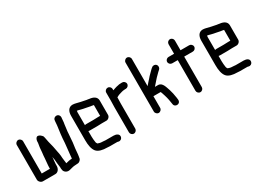

<svg xmlns="http://www.w3.org/2000/svg" viewBox="-31 -1363 2827 2092"><g transform="rotate(-30 1382.5 -317.0)"><path d="M50 -470V-33C50 -9 76 16 100 15H255C289 15 313 -18 313 -56V-77C313 -103 320 -136 320 -164C322 -150 325 -142 327 -126C329 -90 333 -59 338 -25V-8C339 0 340 8 342 17C350 44 381 64 417 54C441 49 465 39 493 39C501 39 515 37 523 37C546 37 570 14 570 -9C570 -11 571 -14 572 -19C574 -28 575 -37 576 -46C580 -93 584 -144 592 -189C596 -223 596 -259 600 -291L602 -321C603 -334 610 -380 611 -392L613 -408C616 -421 617 -430 618 -447C618 -460 621 -472 621 -483L622 -490C622 -501 618 -511 611 -519C588 -544 542 -528 542 -493L541 -486C541 -473 538 -463 538 -449C538 -444 538 -439 537 -436C528 -372 518 -302 515 -232C515 -221 514 -211 512 -201C507 -161 503 -120 499 -78L497 -54C496 -49 496 -45 495 -41H493C466 -41 440 -34 418 -28C417 -43 414 -54 413 -67C411 -88 407 -108 407 -131C406 -151 401 -165 398 -183C391 -231 378 -282 366 -328C359 -355 358 -381 349 -406C338 -420 319 -441 294 -441C289 -441 284 -439 279 -434C269 -424 261 -404 262 -382V-375C260 -360 256 -341 254 -325L252 -306C250 -278 248 -252 244 -223L242 -193C240 -155 233 -114 233 -77V-65H130V-470C130 -491 111 -510 90 -510C69 -510 50 -491 50 -470Z M971 -211H1025C1049 -209 1075 -232 1075 -257V-441C1073 -487 1030 -506 986 -510L969 -513L953 -515C932 -518 911 -525 889 -528C874 -531 855 -537 840 -540C824 -543 814 -547 796 -547C742 -547 721 -502 721 -449V-142C721 -81 730 -28 757 5C783 36 834 47 890 47C901 47 909 49 921 49H1013C1019 49 1022 51 1027 52C1051 58 1071 43 1076 24C1086 -15 1047 -31 1013 -31H912C905 -32 898 -33 890 -33C885 -33 880 -33 874 -34C853 -34 834 -39 819 -45C814 -51 807 -63 807 -73C804 -95 801 -117 801 -143V-211C806 -210 810 -209 815 -209H909C924 -209 957 -211 971 -211ZM909 -289H815C810 -289 806 -288 801 -286V-449C801 -452 802 -456 803 -463V-466C809 -465 816 -463 824 -462L846 -456C882 -446 921 -442 957 -433L974 -431C980 -430 988 -427 995 -427V-291H971C958 -291 924 -289 909 -289Z M1179 -476V-374C1179 -350 1177 -319 1177 -294V21C1177 42 1195 61 1217 61C1239 61 1257 42 1257 21V-295C1257 -318 1259 -350 1259 -372C1260 -373 1261 -373 1262 -373C1279 -384 1307 -394 1329 -399C1339 -401 1349 -405 1360 -405C1365 -406 1370 -406 1375 -406H1385C1406 -406 1425 -424 1425 -446C1425 -468 1406 -486 1385 -486H1375C1368 -486 1362 -486 1356 -485C1349 -485 1340 -484 1331 -481L1311 -477C1294 -473 1276 -466 1259 -460V-476C1259 -498 1241 -516 1219 -516C1197 -516 1179 -498 1179 -476Z M1565 -695C1544 -695 1525 -676 1525 -655V-39C1525 -18 1544 1 1565 1C1586 1 1605 -18 1605 -39V-186H1695L1697 -184L1703 -169C1707 -158 1712 -140 1716 -129C1723 -110 1727 -87 1732 -66C1737 -48 1737 -24 1742 -6C1746 28 1794 37 1813 10C1824 -6 1819 -22 1817 -42C1815 -63 1808 -83 1806 -104C1803 -118 1797 -141 1793 -153C1777 -195 1765 -266 1709 -266H1670C1673 -269 1675 -272 1678 -275C1699 -298 1717 -320 1737 -342L1784 -389C1790 -395 1796 -400 1803 -406C1818 -419 1821 -445 1807 -462C1794 -478 1768 -481 1751 -466C1742 -460 1735 -453 1727 -445L1679 -397C1672 -389 1665 -382 1660 -375C1644 -357 1620 -332 1605 -313V-655C1605 -676 1586 -695 1565 -695Z M2031 -594V-474H1961C1940 -474 1921 -456 1921 -434C1921 -412 1940 -394 1961 -394H2031V-8C2031 13 2049 32 2071 32C2093 32 2111 13 2111 -8V-392H2220C2241 -392 2260 -410 2260 -432C2260 -454 2241 -472 2220 -472H2111V-594C2111 -615 2093 -634 2071 -634C2049 -634 2031 -615 2031 -594Z M2609 -211H2663C2687 -209 2713 -232 2713 -257V-441C2711 -487 2668 -506 2624 -510L2607 -513L2591 -515C2570 -518 2549 -525 2527 -528C2512 -531 2493 -537 2478 -540C2462 -543 2452 -547 2434 -547C2380 -547 2359 -502 2359 -449V-142C2359 -81 2368 -28 2395 5C2421 36 2472 47 2528 47C2539 47 2547 49 2559 49H2651C2657 49 2660 51 2665 52C2689 58 2709 43 2714 24C2724 -15 2685 -31 2651 -31H2550C2543 -32 2536 -33 2528 -33C2523 -33 2518 -33 2512 -34C2491 -34 2472 -39 2457 -45C2452 -51 2445 -63 2445 -73C2442 -95 2439 -117 2439 -143V-211C2444 -210 2448 -209 2453 -209H2547C2562 -209 2595 -211 2609 -211ZM2547 -289H2453C2448 -289 2444 -288 2439 -286V-449C2439 -452 2440 -456 2441 -463V-466C2447 -465 2454 -463 2462 -462L2484 -456C2520 -446 2559 -442 2595 -433L2612 -431C2618 -430 2626 -427 2633 -427V-291H2609C2596 -291 2562 -289 2547 -289Z"/></g></svg>

Font: Electronic
Style: ExBd
Weight: 800
Version: Version 1.011